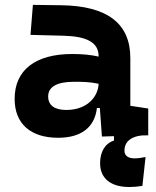

<svg xmlns="http://www.w3.org/2000/svg" viewBox="-20 -542 626 769"><path d="M498 207C513.2 207 532.2 205.6 550.3 202.6L563 86.9C546.9 90.3 531.2 92.3 519 92.3C493.2 92.3 478.5 81.5 478.5 61.5C478.5 26.4 503.9 4.9 547.9 0.5L573.7 0V-107.4L502 -118.2V-309.6C502 -446.3 412.1 -518.6 224.6 -521L111.8 -522.5L102.1 -402.3L234.4 -398.9C327.6 -396.5 375 -372.1 375 -316.9V-315.4C343.8 -322.3 312 -325.7 269 -325.7C122.1 -325.7 38.6 -261.7 38.6 -146C38.6 -46.4 102.5 9.8 212.9 9.8C302.7 9.8 358.9 -29.8 368.2 -109.4H379.9L388.2 4.9L436.5 3.4V21C400.9 32.2 380.9 65.9 380.9 111.8C380.9 172.4 423.3 207 498 207ZM375 -206.5C373 -154.8 329.6 -101.6 245.6 -101.6C198.2 -101.6 172.9 -120.6 172.9 -155.8C172.9 -194.3 208.5 -214.4 275.4 -214.4C309.6 -214.4 337.4 -214.4 375 -206.5Z"/></svg>

Font: CaskaydiaCove Nerd Font
Style: Bold
Weight: 700
Designer: Aaron Bell
Foundry: Saja Typeworks
Version: Version 2111.1;Nerd Fonts 2.3.0